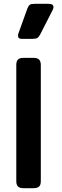

<svg xmlns="http://www.w3.org/2000/svg" viewBox="-20 -982 325 1002"><path d="M74 -795Q74 -803 76 -807L123 -938Q129 -952 135.5 -957Q142 -962 160 -962H234Q259 -962 259 -945Q259 -938 255 -930L189 -801Q182 -788 174 -783.5Q166 -779 147 -779H95Q74 -779 74 -795ZM65 -36V-643Q65 -662 73.5 -671Q82 -680 102 -680H155Q175 -680 184 -671Q193 -662 193 -643V-36Q193 -18 184.5 -9Q176 0 155 0H102Q82 0 73.5 -9Q65 -18 65 -36Z"/></svg>

Font: Mitr
Style: Regular
Weight: 400
Designer: Thanarat Vachiruckul
Foundry: Cadson Demak
Version: Version 1.003